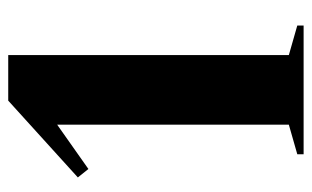

<svg xmlns="http://www.w3.org/2000/svg" viewBox="-162 -578 740 455"><g transform="rotate(-90 207.5 -350.0)"><path d="M305 -35 375 -15V0H70V-15L140 -35V-584L35 -510L15 -535L197 -700H305Z"/></g></svg>

Font: Yeseva One
Style: Regular
Weight: 400
Designer: Jovanny Lemonad
Foundry: Jovanny Lemonad
Version: Version 2.001; ttfautohint (v0.91) -l 8 -r 50 -G 200 -x 0 -w